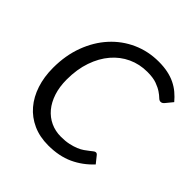

<svg xmlns="http://www.w3.org/2000/svg" viewBox="-194 -870 1023 1023"><g transform="rotate(45 317.5 -358.0)"><path d="M338.5 -72.5Q371.5 -72.5 397 -78Q422.5 -83.5 442 -91.5Q461.5 -99.5 475.2 -109.2Q489 -119 499.2 -127Q509.5 -135 516.5 -140.5Q523.5 -146 529 -146Q533.5 -146 536.5 -144.2Q539.5 -142.5 541.5 -140L574 -99.5Q527 -48.5 465.8 -20.2Q404.5 8 323 8Q258.5 8 207.8 -15Q157 -38 121.8 -79.2Q86.5 -120.5 67.8 -177.5Q49 -234.5 49 -303Q49 -396.5 78 -474Q107 -551.5 157.8 -607.2Q208.5 -663 277 -693.8Q345.5 -724.5 424.5 -724.5Q462.5 -724.5 493.5 -718Q524.5 -711.5 550 -699Q575.5 -686.5 596.2 -669Q617 -651.5 635 -630L603 -591Q599 -586 594 -582.8Q589 -579.5 581.5 -579.5Q572.5 -579.5 562.5 -589.5Q552.5 -599.5 535.2 -611.2Q518 -623 490.8 -633Q463.5 -643 420 -643Q361.5 -643 311.2 -619.8Q261 -596.5 224 -553.2Q187 -510 165.8 -448.5Q144.5 -387 144.5 -310.5Q144.5 -255 159 -211Q173.5 -167 199.2 -136.2Q225 -105.5 260.5 -89Q296 -72.5 338.5 -72.5Z"/></g></svg>

Font: Lato
Style: Italic
Weight: 400
Italic angle: -7°
Designer: Lukasz Dziedzic
Foundry: tyPoland Lukasz Dziedzic
Version: Version 2.007; 2014-02-27